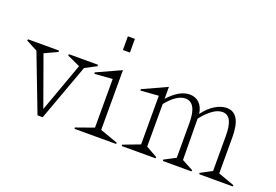

<svg xmlns="http://www.w3.org/2000/svg" viewBox="-126 -856 1592 1106"><g transform="rotate(20 669.5 -303.0)"><path d="M-40 -384.8 -38.1 -393.1H150.9L152.8 -384.8L73.2 -348.1L182.1 -45.9L291 -348.1L210.9 -384.8L212.9 -393.1H390.1L392.1 -384.8L321.8 -348.1L194.8 0H163.1L29.8 -348.1Z M536.6 -46.9 646.5 -7.8 644.5 0H390.6L388.7 -7.8L498.5 -46.9V-345.2L389.6 -336.9L387.7 -345.2L536.6 -413.1ZM496.6 -522V-606H539.6V-522Z M1036.1 -297.9 1038.6 -44.9 1108.4 -7.8 1106.4 0H932.1L930.2 -7.8L1000.5 -44.9V-258.8Q1000.5 -382.8 931.2 -382.8Q878.9 -382.8 818.4 -308.1V-46.9L888.2 -7.8L886.2 0H680.2L678.2 -7.8L781.2 -46.9V-345.2L672.4 -336.9L670.4 -345.2L818.4 -413.1V-339.8Q884.3 -413.1 947.3 -413.1Q983.9 -413.1 1006.8 -390.1Q1029.8 -367.2 1035.2 -326.2Q1066.4 -368.2 1102.8 -390.6Q1139.2 -413.1 1174.3 -413.1Q1261.2 -413.1 1261.2 -266.1V-43.9L1361.3 -7.8L1359.4 0H1155.3L1153.3 -7.8L1223.1 -44.9V-258.8Q1223.1 -322.3 1207.3 -352.5Q1191.4 -382.8 1158.2 -382.8Q1104 -382.8 1036.1 -297.9Z"/></g></svg>

Font: Halibut Cnd Thin
Style: Regular
Weight: 250
Width: 3
Designer: Matteo Maggi
Foundry: Collletttivo
Version: Version 3.080 | FøM Fix